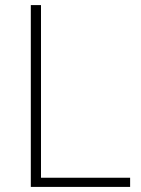

<svg xmlns="http://www.w3.org/2000/svg" viewBox="-20 -734 553 754"><path d="M101 0V-714H141V-36H491V0Z"/></svg>

Font: Noto Sans Hebrew Thin ExtraLight
Style: Regular
Weight: 250
Version: Version 3.001